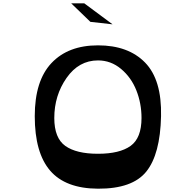

<svg xmlns="http://www.w3.org/2000/svg" viewBox="-20 -1126 1183 1160"><path d="M526 -994 410 -1106H489L660 -979ZM572 14Q376 13 283 -95Q190 -203 190 -424Q190 -638 291 -745Q392 -852 572 -852Q755 -852 856.5 -748Q958 -644 953 -424Q948 -194 864 -89.5Q780 15 572 14ZM835 -413Q835 -501 804 -579.5Q773 -658 711.5 -709.5Q650 -761 572 -761Q456 -761 382 -655Q308 -549 308 -413Q308 -292 374.5 -244.5Q441 -197 572 -197Q703 -197 769 -244.5Q835 -292 835 -413Z"/></svg>

Font: OpenDyslexic
Style: Regular
Weight: 400
Designer: Abbie Gonzalez
Version: Version 0.920;hotconv 1.0.109;makeotfexe 2.5.65596